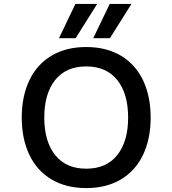

<svg xmlns="http://www.w3.org/2000/svg" viewBox="-20 -948 880 980"><path d="M91 -348Q91 -456 129.5 -537.5Q168 -619 242.5 -663.5Q317 -708 420 -708Q523 -708 597.5 -663.5Q672 -619 710.5 -537.5Q749 -456 749 -348Q749 -240 710.5 -158.5Q672 -77 597.5 -32.5Q523 12 420 12Q317 12 242.5 -32.5Q168 -77 129.5 -158.5Q91 -240 91 -348ZM634 -348Q634 -470 578.5 -539.5Q523 -609 420 -609Q317 -609 261.5 -539.5Q206 -470 206 -348Q206 -226 261.5 -156.5Q317 -87 420 -87Q523 -87 578.5 -156.5Q634 -226 634 -348ZM365 -928H476L366 -753H281ZM540 -928H651L541 -753H456Z"/></svg>

Font: Amiko SemiBold
Style: Regular
Weight: 600
Designer: Pablo Impallari, Rodrigo Fuenzalida, Andres Torresi
Foundry: Impallari Type
Version: Version 1.001; ttfautohint (v1.3)